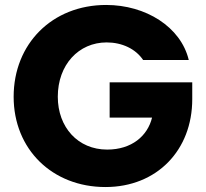

<svg xmlns="http://www.w3.org/2000/svg" viewBox="-20 -741 830 774"><path d="M422 -267H593C575 -193 511 -138 412 -138C294 -138 213 -228 213 -351C213 -480 297 -570 410 -570C472 -570 527 -544 557 -499H741C709 -633 567 -721 408 -721C190 -721 35 -564 35 -351C35 -139 191 13 405 13C613 13 755 -136 755 -341V-409H422Z"/></svg>

Font: UULA Sans
Style: Bold
Weight: 700
Designer: Mohamed Gaber, Laura Garcia Mut
Foundry: Kief Type Foundry
Version: Version 3.006;hotconv 1.0.109;makeotfexe 2.5.65596